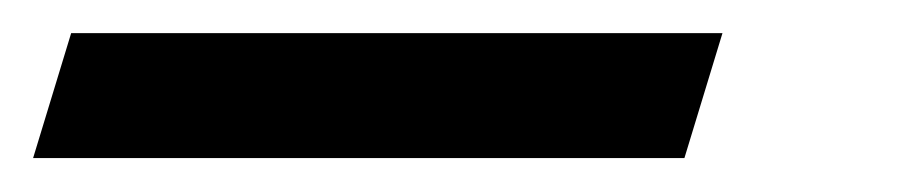

<svg xmlns="http://www.w3.org/2000/svg" viewBox="-142 56 556 116"><path d="M-99 76H294.5L271.5 151.5H-122Z"/></svg>

Font: Newsreader 9pt SemiBold
Style: Italic
Weight: 600
Italic angle: -17°
Designer: Hugues Gentile
Foundry: Production Type
Version: Version 1.003